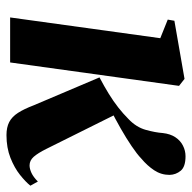

<svg xmlns="http://www.w3.org/2000/svg" viewBox="-20 -548 579 578"><g transform="rotate(90 269.0 -258.5)"><path d="M32 0 94.5 -452 38.5 -474.5 42 -494.5 217 -525 238 -508.5 167.5 0ZM386 11Q363 11 347 2.8Q331 -5.5 319.2 -23.8Q307.5 -42 296.5 -71L212.5 -269Q240 -283.5 262.2 -297.2Q284.5 -311 303 -325.5Q321.5 -340 337.5 -356Q362.5 -379.5 370.5 -408.5Q378.5 -437.5 380 -459.5Q382.5 -482 392.5 -497.2Q402.5 -512.5 417.8 -520.2Q433 -528 450 -528Q481.5 -528 493.5 -513.5Q505.5 -499 506 -480Q506 -454.5 492 -433.5Q478 -412.5 457 -395Q443.5 -382 419.5 -365.8Q395.5 -349.5 366.5 -333Q337.5 -316.5 308.8 -302Q280 -287.5 255 -277.5L322 -321.5L428 -108.5Q440.5 -83.5 451.5 -71Q462.5 -58.5 477.5 -58.5Q487.5 -58.5 500 -64.2Q512.5 -70 526 -83.5L538.5 -61Q527 -46.5 506 -29.8Q485 -13 454.8 -1Q424.5 11 386 11Z"/></g></svg>

Font: Merriweather 120pt
Style: Bold Italic
Weight: 700
Italic angle: -7.8°
Version: Version 2.101